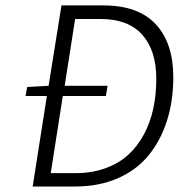

<svg xmlns="http://www.w3.org/2000/svg" viewBox="-20 -680 652 700"><path d="M99.1 0 150.9 -330.1H73.2L79.1 -362.8L157.2 -367.2L204.1 -660.2H357.9Q483.9 -660.2 547.9 -591.6Q611.8 -522.9 611.8 -398.9Q611.8 -311.5 588.4 -238.8Q564.9 -166 520.8 -112.5Q476.6 -59.1 408.2 -29.5Q339.8 0 253.9 0ZM165 -48.8H255.9Q314.9 -48.8 363.8 -66.4Q412.6 -84 446.8 -115Q481 -146 504.4 -189.5Q527.8 -232.9 538.8 -283.9Q549.8 -335 549.8 -393.1Q549.8 -495.6 498.8 -553.2Q447.8 -610.8 345.2 -610.8H253.9L215.8 -367.2H372.1L366.2 -330.1H209Z"/></svg>

Font: Office Code Pro Light Italic
Style: Regular
Weight: 300
Italic angle: -9°
Designer: Nathan Rutzky & Paul D. Hunt
Foundry: Adobe Systems Incorporated
Version: Version 1.004;PS 001.004;hotconv 1.0.70;makeotf.lib2.5.58329